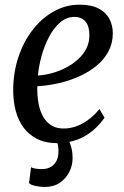

<svg xmlns="http://www.w3.org/2000/svg" viewBox="-20 -586 515 800"><path d="M166.5 193Q146 193 126.8 188.5Q107.5 184 101 177L109.5 110Q111.5 113.5 124.8 116Q138 118.5 153.5 118.5Q177.5 118.5 192.8 109Q208 99.5 215.8 83.2Q223.5 67 223.5 47.5Q224 36 222.8 27Q221.5 18 219.5 10.5Q169.5 10.5 134.5 -7.2Q99.5 -25 77.5 -55.2Q55.5 -85.5 45.2 -125.2Q35 -165 35 -209.5Q35 -282 56.2 -346.8Q77.5 -411.5 115.5 -460.8Q153.5 -510 203.8 -538.2Q254 -566.5 311.5 -566.5Q360.5 -566.5 391 -550.5Q421.5 -534.5 435.8 -507.5Q450 -480.5 450 -447.5Q450 -406.5 432.5 -373Q415 -339.5 384 -313.5Q353 -287.5 312.8 -269Q272.5 -250.5 227.2 -240Q182 -229.5 135.5 -226.5Q134.5 -187.5 140.5 -155.2Q146.5 -123 160 -99.5Q173.5 -76 194.8 -63.2Q216 -50.5 245 -50.5Q270 -50.5 295 -58.8Q320 -67 345 -84.8Q370 -102.5 394.5 -131.5L415.5 -95.5Q399.5 -72.5 378 -52Q356.5 -31.5 329.2 -16.5Q302 -1.5 269 5Q275 18 278.8 34.8Q282.5 51.5 282.5 72.5Q282.5 103.5 268.5 131Q254.5 158.5 228.8 175.8Q203 193 166.5 193ZM138 -271.5Q166.5 -273 196.5 -281.2Q226.5 -289.5 254.2 -303.8Q282 -318 304.2 -338Q326.5 -358 339.5 -383.2Q352.5 -408.5 352.5 -438.5Q352.5 -477 336.2 -496.2Q320 -515.5 290 -515.5Q257 -515.5 230.2 -492.2Q203.5 -469 184 -431.8Q164.5 -394.5 153 -352.2Q141.5 -310 138 -271.5Z"/></svg>

Font: Merriweather 24pt SemiCondensed
Style: Italic
Weight: 400
Width: 4
Italic angle: -7.8°
Designer: Eben Sorkin
Foundry: Eben Sorkin
Version: Version 2.101